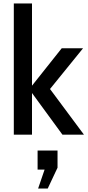

<svg xmlns="http://www.w3.org/2000/svg" viewBox="-20 -770 504 1098"><path d="M59 -750H163V-280L333 -494H455L266 -261L460 0H337L163 -238V0H59ZM198 308 235 200H195V91H309V189L253 308Z"/></svg>

Font: Cabin Medium
Style: Regular
Weight: 500
Designer: Pablo Impallari
Foundry: Pablo Impallari. http://www.impallari.com Igino Marini. http://www.ikern.com
Version: Version 2.200